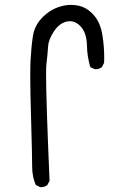

<svg xmlns="http://www.w3.org/2000/svg" viewBox="-20 -771 540 787"><path d="M148.4 -3.9Q163.6 -3.9 174.3 -12.7L183.1 -30.3Q168.9 -361.3 168.9 -463.9Q168.9 -494.1 169.9 -504.4Q175.3 -550.3 177.2 -580.6Q179.2 -610.8 202.1 -644Q225.1 -677.7 256.3 -683.1Q261.2 -684.1 266.1 -684.1Q291.5 -684.1 312 -661.1Q335.4 -634.3 336.4 -584.5Q337.4 -538.1 350.1 -496.1L367.2 -487.8Q369.6 -487.3 372.1 -487.3Q387.7 -487.3 397.9 -496.1L406.7 -513.7Q407.2 -523.9 407.2 -533.7Q407.2 -581.1 399.9 -626Q391.6 -679.7 362.8 -710.9Q334.5 -742.2 297.4 -748.5Q284.7 -751 271.5 -751Q246.6 -751 222.2 -742.7Q184.1 -730.5 152.6 -698.2Q121.1 -666 114.5 -620.8Q107.9 -575.7 105 -520Q104 -499 104 -450.2Q104 -401.4 107.9 -265.6Q111.8 -129.9 111.8 -88.4Q111.8 -46.9 126.5 -13.2L143.6 -4.4Q146 -3.9 148.4 -3.9Z"/></svg>

Font: Bakudai
Style: Light
Weight: 300
Version: Version 1.48